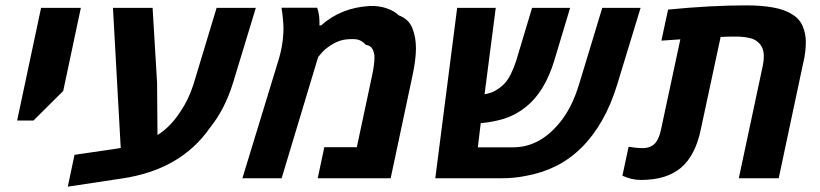

<svg xmlns="http://www.w3.org/2000/svg" viewBox="-20 -661 3041 712"><path d="M43.5 -213.9 132.3 -631.8H279.8L214.4 -323.7L104 -213.9Z M231.4 31.2 256.3 -86.9 400.4 -107.9Q413.6 -109.9 427.7 -112.3L398.9 -631.8H545.9L562.5 -354L564 -160.2Q612.3 -190.4 648.4 -246.1Q679.2 -291 697.8 -349.1L783.2 -631.8H928.7L844.7 -355.5Q814 -255.4 758.3 -187Q650.4 -31.2 431.6 1Z M878.9 0 1009.3 -426.8Q1031.2 -494.1 1031.2 -555.7Q1031.2 -572.3 1028.8 -595.5Q1026.4 -618.7 1023.9 -632.3H1156.2Q1164.1 -609.4 1164.6 -584Q1165 -573.7 1164.6 -566.9H1170.9Q1245.1 -632.8 1350.6 -638.7Q1383.8 -640.1 1412.6 -630.6Q1441.4 -621.1 1459 -604Q1495.6 -590.3 1509 -556.9Q1522.5 -523.4 1522.5 -482.4Q1522.5 -439.9 1509.3 -378.9L1428.7 0H1158.2L1182.6 -115.2H1303.2L1359.4 -378.9Q1368.7 -421.9 1368.7 -448.2Q1368.7 -463.9 1361.8 -478Q1355 -492.2 1336.9 -494.6Q1319.3 -514.2 1297.4 -515.6Q1275.4 -517.1 1253.4 -513.2Q1231 -508.8 1207 -493.4Q1183.1 -478 1171.4 -463.4L1159.7 -449.2L1024.4 0Z M1594.2 0 1675.3 -631.8H1818.4L1776.9 -311.5Q1799.3 -315.4 1814.5 -323.5Q1829.6 -331.5 1842.8 -343.3Q1861.3 -359.9 1873.5 -384.5Q1885.7 -409.2 1894 -435.1L1953.1 -631.8H2094.2L2035.6 -437Q2000 -319.3 1929.2 -263.7Q1891.6 -233.9 1850.6 -221.2Q1809.6 -208.5 1765.6 -204.6L1762.7 -204.1L1752 -114.7H1882.8Q1977.1 -114.7 2049.3 -198.7Q2100.1 -256.3 2128.4 -351.6L2213.4 -631.8H2355.5L2269 -348.1Q2246.1 -272.9 2212.6 -214.4Q2179.2 -155.8 2136.7 -113.8Q2092.8 -70.3 2040.8 -44.7Q1988.8 -19 1930.2 -8.8Q1887.7 0 1842.8 0Z M2356.9 6.3Q2338.9 6.3 2322.3 2.4Q2305.7 -1.5 2288.1 -9.3L2311 -116.7Q2340.8 -111.8 2363.3 -111.8Q2396.5 -111.8 2413.1 -134.3Q2424.8 -150.4 2431.2 -180.2L2502.9 -515.1Q2485.4 -514.2 2467.8 -512.7Q2450.2 -511.2 2432.6 -510.3L2457.5 -625.5Q2617.2 -641.1 2746.6 -641.1Q2803.7 -641.1 2846.9 -633.3Q2890.1 -625.5 2918.5 -607.4Q2945.3 -590.8 2956.8 -563.5Q2968.3 -536.1 2968.3 -505.4Q2968.3 -466.3 2958 -424.8L2867.7 0H2719.7L2809.1 -419.4Q2812.5 -436 2812.5 -452.1Q2812.5 -484.4 2793.5 -502.4Q2780.8 -515.6 2757.8 -520.5Q2734.9 -525.4 2708.5 -525.4Q2693.8 -525.4 2679.4 -525.1Q2665 -524.9 2652.3 -523.9L2578.6 -180.2Q2558.6 -84 2505.1 -38.8Q2451.7 6.3 2356.9 6.3Z"/></svg>

Font: Open Sans
Style: Bold Italic
Weight: 700
Italic angle: -12°
Designer: Monotype Design Team
Foundry: Monotype Imaging Inc.
Version: Version 3.003; ttfautohint (v1.8.4)